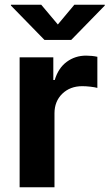

<svg xmlns="http://www.w3.org/2000/svg" viewBox="-20 -787 460 807"><path d="M62.5 0V-545.9H204.1V-450.7H210Q225.1 -501 260.5 -527.1Q295.9 -553.2 341.8 -553.2Q366.7 -553.2 389.2 -548.3V-417.5Q379.4 -420.4 360.6 -422.6Q341.8 -424.8 325.7 -424.8Q274.9 -424.8 241.9 -393.1Q209 -361.3 209 -310.5V0ZM153.3 -767.1 223.1 -684.1 292.5 -767.1H420.4V-763.7L279.3 -619.1H167L25.9 -763.7V-767.1Z"/></svg>

Font: Inter
Style: Bold
Weight: 700
Designer: Rasmus Andersson
Foundry: rsms
Version: Version 4.001;git-9221beed3